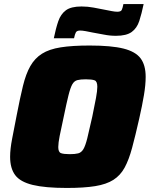

<svg xmlns="http://www.w3.org/2000/svg" viewBox="-20 -921 740 949"><path d="M310 8Q203 8 141.5 -7Q80 -22 55 -55.5Q30 -89 30 -146Q30 -184 40 -235.5Q50 -287 63 -354Q79 -437 93.5 -496.5Q108 -556 130 -594.5Q152 -633 187.5 -655.5Q223 -678 280 -687Q337 -696 423 -696Q530 -696 590 -681Q650 -666 675 -632.5Q700 -599 700 -541Q700 -502 691.5 -451Q683 -400 668 -334Q649 -250 633 -190.5Q617 -131 596 -92.5Q575 -54 540.5 -32Q506 -10 450.5 -1Q395 8 310 8ZM325 -159Q351 -159 366.5 -163Q382 -167 392 -183.5Q402 -200 411.5 -238Q421 -276 436 -344Q448 -401 454.5 -437Q461 -473 461 -492Q461 -519 447.5 -524Q434 -529 404 -529Q378 -529 362.5 -525Q347 -521 337.5 -504.5Q328 -488 318.5 -450Q309 -412 295 -344Q282 -285 275 -249.5Q268 -214 268 -194Q268 -169 281.5 -164Q295 -159 325 -159ZM246 -732Q256 -781 268 -816Q280 -851 305.5 -870Q331 -889 383 -889Q413 -889 442.5 -883.5Q472 -878 497 -873Q517 -869 533 -866Q549 -863 560 -863Q577 -863 581.5 -871.5Q586 -880 590 -901H690Q680 -853 668.5 -817.5Q657 -782 631 -763Q605 -744 553 -744Q523 -744 493.5 -750Q464 -756 439 -760Q420 -764 403.5 -767Q387 -770 376 -770Q360 -770 355 -761Q350 -752 346 -732Z"/></svg>

Font: Saira Black
Style: Italic
Weight: 900
Italic angle: -12°
Designer: Hector Gatti with collaboration of the Omnibus-Type team
Foundry: Omnibus-Type
Version: Version 1.100; ttfautohint (v1.8.3)